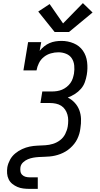

<svg xmlns="http://www.w3.org/2000/svg" viewBox="-20 -1005 640 1230"><path d="M170 205Q149 205 129 202.5Q109 200 91.5 192.5Q74 185 59 173Q44 161 35.5 143.5Q27 126 25.5 106Q24 86 27 66Q32 41 44.5 18Q57 -5 77.5 -22Q98 -39 122 -50Q146 -61 170.5 -66Q195 -71 220 -72Q245 -73 270 -74.5Q295 -76 319.5 -83.5Q344 -91 365 -107Q386 -123 398 -147Q410 -171 414 -195Q417 -214 417 -233.5Q417 -253 412 -270.5Q407 -288 397 -303Q387 -318 372 -327.5Q357 -337 338.5 -341Q320 -345 301 -345H239L251 -419H313Q329 -419 345.5 -421.5Q362 -424 377.5 -430.5Q393 -437 407 -448Q421 -459 431 -473Q441 -487 446 -502.5Q451 -518 454 -534Q458 -560 455.5 -585.5Q453 -611 440 -631Q427 -651 403.5 -660.5Q380 -670 354 -670Q330 -670 305.5 -663Q281 -656 261 -640Q241 -624 229.5 -601Q218 -578 214 -554H130L160 -735H244L234 -679Q247 -695 263 -708Q279 -721 297.5 -729Q316 -737 335.5 -740Q355 -743 374 -743Q415 -743 452 -727.5Q489 -712 511 -680.5Q533 -649 538 -608Q543 -567 536 -526Q532 -502 523.5 -478.5Q515 -455 498.5 -436Q482 -417 460 -403Q438 -389 414 -380Q439 -368 458.5 -347Q478 -326 488 -299.5Q498 -273 499 -243Q500 -213 495 -183Q493 -165 488 -148Q483 -131 475 -114.5Q467 -98 455.5 -83.5Q444 -69 430 -56.5Q416 -44 400 -34.5Q384 -25 367 -18.5Q350 -12 332.5 -8Q315 -4 297.5 -2.5Q280 -1 263 -0.5Q246 0 228.5 1Q211 2 193.5 5Q176 8 159 15Q142 22 128 35Q114 48 111 66Q109 79 111 92.5Q113 106 122 115Q131 124 143.5 127.5Q156 131 170 131H222V205ZM422 -800H330L225 -931L298 -979L384 -855L511 -985L573 -925Z"/></svg>

Font: Iosevka Curly Slab ExObl
Style: Regular
Weight: 400
Width: 7
Italic angle: -9°
Monospace: yes
Designer: Belleve Invis
Foundry: Belleve Invis
Version: Version 11.1.0; ttfautohint (v1.8.3)